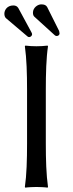

<svg xmlns="http://www.w3.org/2000/svg" viewBox="-20 -857 334 880"><path d="M104 -445V-200C104 -125 102 -54 94 0L96 3C108 1 135 0 147 0C159 0 186 1 198 3L200 0C192 -57 190 -125 190 -200V-445C190 -520 192 -592 200 -645L198 -648C186 -646 159 -645 147 -645C135 -645 108 -646 96 -648L94 -645C102 -588 104 -520 104 -445ZM0 -794C0 -785 3 -778 7 -774L106 -690C108 -688 111 -687 114 -687C119 -687 127 -692 127 -700C127 -703 126 -706 123 -711L64 -820C59 -828 52 -832 41 -832C12 -832 0 -810 0 -794ZM131 -799C131 -791 133 -784 138 -780L226 -700C230 -696 234 -692 240 -692C247 -692 253 -697 253 -704C253 -706 252 -711 251 -715L196 -825C191 -833 184 -837 169 -837C153 -837 131 -822 131 -799Z"/></svg>

Font: Libertinus Sans
Style: Regular
Weight: 400
Designer: Philipp H. Poll, Khaled Hosny
Foundry: Caleb Maclennan
Version: Version 7.050;RELEASE